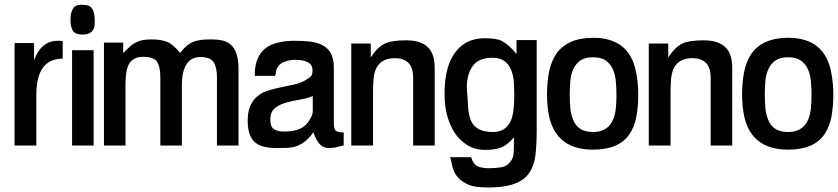

<svg xmlns="http://www.w3.org/2000/svg" viewBox="-20 -620 3572 818"><path d="M226.6 -446.3H239.3Q245.1 -446.3 247.1 -443.4V-370.1Q134.8 -370.1 134.8 -215.8V0H42V-436.5H125V-363.3Q155.3 -446.3 226.6 -446.3Z M287.1 0V-406.2H378.9V0ZM383.8 -523.4Q383.8 -472.7 333 -472.7Q299.8 -472.7 290 -489.7Q280.3 -506.8 280.3 -536.1Q280.3 -565.4 290.5 -582.5Q300.8 -599.6 325.7 -599.6Q350.6 -599.6 360.4 -594.2Q370.1 -588.9 375 -579.1Q383.8 -564.5 383.8 -523.4Z M996.1 -328.1V0H904.3V-291Q904.3 -333 890.1 -355Q876 -377 834 -377Q773.4 -377 758.8 -304.7Q754.9 -284.2 754.9 -263.7V0H663.1V-290Q663.1 -335 649.4 -356.4Q635.7 -377.9 589.8 -377.9Q525.4 -377.9 517.6 -306.6Q514.6 -286.1 514.6 -263.7V0H422.9V-438.5H504.9V-393.6Q536.1 -426.8 554.2 -436.5Q572.3 -446.3 588.4 -449.2Q604.5 -452.1 626 -452.1Q647.5 -452.1 664.1 -449.2Q680.7 -446.3 695.3 -440.4Q716.8 -430.7 748 -394.5Q775.4 -432.6 809.6 -444.3Q835 -452.1 877.4 -452.1Q919.9 -452.1 940.9 -443.4Q961.9 -434.6 973.6 -418Q996.1 -387.7 996.1 -328.1Z M1311.5 -321.3Q1311.5 -365.2 1236.3 -365.2Q1213.9 -365.2 1190.9 -356.4Q1168 -347.7 1158.2 -325.2Q1155.3 -318.4 1155.3 -311Q1155.3 -303.7 1151.4 -296.9H1065.4V-299.8Q1065.4 -416 1165 -438.5Q1196.3 -446.3 1232.9 -446.3Q1269.5 -446.3 1300.3 -442.9Q1331.1 -439.5 1353.5 -427.7Q1402.3 -402.3 1402.3 -334V-91.8Q1402.3 -67.4 1413.1 -61.5Q1423.8 -55.7 1444.3 -55.7V0Q1429.7 2 1416 6.3Q1402.3 10.7 1378.9 10.7Q1336.9 10.7 1315.4 -56.6Q1271.5 6.8 1207 9.8Q1186.5 10.7 1158.2 10.7Q1129.9 10.7 1106 5.4Q1082 0 1066.4 -13.7Q1035.2 -41 1035.2 -106.4Q1035.2 -199.2 1111.3 -230.5Q1134.8 -240.2 1232.4 -259.8Q1268.6 -267.6 1294.9 -287.1Q1306.6 -294.9 1309.1 -302.2Q1311.5 -309.6 1311.5 -321.3ZM1312.5 -145.5V-210.9Q1291 -201.2 1260.7 -196.3Q1230.5 -191.4 1201.7 -183.6Q1172.9 -175.8 1152.8 -160.6Q1132.8 -145.5 1131.8 -113.8Q1130.9 -82 1145.5 -70.8Q1160.2 -59.6 1191.4 -59.6Q1258.8 -59.6 1287.1 -92.8Q1295.9 -102.5 1304.2 -118.2Q1312.5 -133.8 1312.5 -145.5Z M1832 -330.1V0H1740.2V-289.1Q1740.2 -372.1 1662.1 -372.1Q1578.1 -372.1 1571.3 -281.2Q1569.3 -255.9 1569.3 -229.5V0H1476.6V-434.6H1559.6V-375Q1587.9 -419.9 1622.1 -435.5Q1650.4 -448.2 1710.4 -448.2Q1770.5 -448.2 1801.3 -420.4Q1832 -392.6 1832 -330.1Z M2180.7 -389.6V-449.2H2266.6V-67.4Q2266.6 -8.8 2261.7 37.1Q2256.8 83 2236.3 114.3Q2195.3 178.7 2062.5 178.7Q2003.9 178.7 1978.5 168Q1953.1 157.2 1937 142.1Q1920.9 127 1913.6 107.9Q1906.2 88.9 1904.3 75.7Q1902.3 62.5 1897.5 49.8H1987.3V50.8Q1997.1 81.1 2015.6 88.9Q2034.2 96.7 2063.5 96.7Q2092.8 96.7 2117.7 92.3Q2142.6 87.9 2159.2 62.5Q2168 49.8 2168.9 21.5Q2169.9 -6.8 2169.9 -35.2Q2142.6 -2.9 2116.2 7.8Q2089.8 18.6 2046.4 18.6Q2002.9 18.6 1969.2 -2.9Q1935.5 -24.4 1914.1 -58.6Q1874 -125 1874 -219.7Q1874 -382.8 1962.9 -436.5Q1996.1 -457 2047.9 -457Q2096.7 -457 2118.2 -445.3Q2150.4 -427.7 2180.7 -389.6ZM1968.8 -248 1969.7 -231.4Q1972.7 -198.2 1974.1 -167Q1975.6 -135.7 1984.4 -111.3Q2003.9 -57.6 2079.1 -57.6Q2159.2 -57.6 2168 -156.2Q2170.9 -183.6 2170.9 -210Q2170.9 -236.3 2169.4 -265.6Q2168 -294.9 2159.2 -318.4Q2138.7 -374 2078.6 -374Q2018.6 -374 1993.7 -338.4Q1968.8 -302.7 1968.8 -248Z M2690.4 -310.5Q2699.2 -266.6 2699.2 -216.8Q2699.2 -167 2691.4 -124Q2683.6 -81.1 2662.1 -48.8Q2617.2 17.6 2506.8 17.6Q2350.6 17.6 2319.3 -125Q2310.5 -168 2310.5 -217.8Q2310.5 -267.6 2318.8 -311.5Q2327.1 -355.5 2348.6 -388.7Q2396.5 -459 2506.8 -459Q2663.1 -459 2690.4 -310.5ZM2421.9 -109.4Q2442.4 -57.6 2505.9 -57.6Q2592.8 -57.6 2603.5 -157.2Q2606.4 -184.6 2606.4 -212.9Q2606.4 -241.2 2604 -270.5Q2601.6 -299.8 2591.8 -323.2Q2582 -346.7 2562 -361.3Q2542 -376 2506.8 -376Q2471.7 -376 2452.1 -361.8Q2432.6 -347.7 2422.4 -325.2Q2412.1 -302.7 2409.7 -274.4Q2407.2 -246.1 2407.2 -217.8Q2407.2 -189.5 2409.7 -161.1Q2412.1 -132.8 2421.9 -109.4Z M3099.6 -330.1V0H3007.8V-289.1Q3007.8 -372.1 2929.7 -372.1Q2845.7 -372.1 2838.9 -281.2Q2836.9 -255.9 2836.9 -229.5V0H2744.1V-434.6H2827.1V-375Q2855.5 -419.9 2889.6 -435.5Q2918 -448.2 2978 -448.2Q3038.1 -448.2 3068.8 -420.4Q3099.6 -392.6 3099.6 -330.1Z M3521.5 -310.5Q3530.3 -266.6 3530.3 -216.8Q3530.3 -167 3522.5 -124Q3514.6 -81.1 3493.2 -48.8Q3448.2 17.6 3337.9 17.6Q3181.6 17.6 3150.4 -125Q3141.6 -168 3141.6 -217.8Q3141.6 -267.6 3149.9 -311.5Q3158.2 -355.5 3179.7 -388.7Q3227.5 -459 3337.9 -459Q3494.1 -459 3521.5 -310.5ZM3252.9 -109.4Q3273.4 -57.6 3336.9 -57.6Q3423.8 -57.6 3434.6 -157.2Q3437.5 -184.6 3437.5 -212.9Q3437.5 -241.2 3435.1 -270.5Q3432.6 -299.8 3422.9 -323.2Q3413.1 -346.7 3393.1 -361.3Q3373 -376 3337.9 -376Q3302.7 -376 3283.2 -361.8Q3263.7 -347.7 3253.4 -325.2Q3243.2 -302.7 3240.7 -274.4Q3238.3 -246.1 3238.3 -217.8Q3238.3 -189.5 3240.7 -161.1Q3243.2 -132.8 3252.9 -109.4Z"/></svg>

Font: RIT TN Joy
Style: Extra Bold
Weight: 800
Designer: Hussain K H
Foundry: Rachana Institute of Typography
Version: 1.6.2